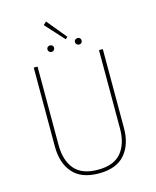

<svg xmlns="http://www.w3.org/2000/svg" viewBox="-134 -1012 908 1114"><g transform="rotate(-15 320.0 -455.5)"><path d="M528 -207Q528 -108 477 -49Q426 10 321 10Q215 10 164 -49Q113 -108 113 -207V-681H136V-210Q136 -117 180.5 -64.5Q225 -12 321 -12Q416 -12 460.5 -65Q505 -118 505 -210V-681H528ZM348 -803 335 -792 233 -904 251 -921ZM257 -762Q257 -754 251.5 -748Q246 -742 237 -742Q228 -742 222.5 -748Q217 -754 217 -762Q217 -770 222.5 -775.5Q228 -781 237 -781Q246 -781 251.5 -775.5Q257 -770 257 -762ZM422 -762Q422 -753 417 -747.5Q412 -742 403 -742Q394 -742 388 -748Q382 -754 382 -762Q382 -770 388 -775.5Q394 -781 403 -781Q412 -781 417 -775.5Q422 -770 422 -762Z"/></g></svg>

Font: Fira Sans Thin
Style: Regular
Weight: 100
Designer: bBox Type GmbH & Carrois Corporate GbR & Edenspiekermann AG
Foundry: bBox Type GmbH & Carrois Corporate GbR & Edenspiekermann AG
Version: Version 4.301